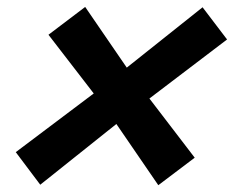

<svg xmlns="http://www.w3.org/2000/svg" viewBox="-20 -611 681 559"><path d="M97.2 -73.2 25.9 -168 252.9 -338.9 121.1 -509.8 228 -590.8 349.1 -414.1 569.8 -589.8 641.1 -496.1 415 -324.2 546.9 -151.9 440.9 -71.8 318.8 -250Z"/></svg>

Font: IntelOne Mono Bold
Style: Italic
Weight: 700
Italic angle: -16°
Designer: Fred Shallcrass
Foundry: Frere-Jones Type LLC
Version: Version 1.200;hotconv 1.1.0;makeotfexe 2.6.0;FJTRelease1.2